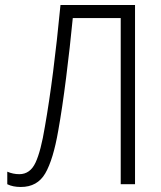

<svg xmlns="http://www.w3.org/2000/svg" viewBox="-20 -734 640 765"><path d="M9 0V-50Q32 -40 57 -40Q100 -40 121.5 -86Q143 -132 159 -230Q193 -423 221 -714H518V0H461V-662H270Q259 -548 243.5 -425Q228 -302 212 -213Q192 -98 160.5 -43.5Q129 11 63 11Q31 11 9 0Z"/></svg>

Font: Noto Sans Mono UI Light
Style: Regular
Weight: 300
Monospace: yes
Designer: Monotype Design team
Foundry: Monotype Imaging Inc.
Version: Version 1.000